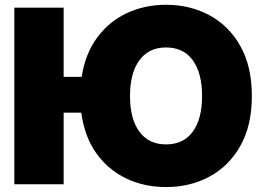

<svg xmlns="http://www.w3.org/2000/svg" viewBox="-20 -759 1077 791"><path d="M242.2 -727.5V-442.4H316.4Q331.5 -538.6 380.6 -604.7Q429.7 -670.9 502.9 -705.1Q576.2 -739.3 664.1 -739.3Q763.2 -739.3 843.3 -696Q923.3 -652.8 970.5 -568.8Q1017.6 -484.9 1017.6 -363.3Q1017.6 -242.2 970.5 -158.4Q923.3 -74.7 843.3 -31.5Q763.2 11.7 664.1 11.7Q574.7 11.7 500.2 -23.7Q425.8 -59.1 377 -127.4Q328.1 -195.8 314.9 -294.9H242.2V0H39.1V-727.5ZM664.1 -164.1Q735.8 -164.1 774.2 -216.6Q812.5 -269 812.5 -363.3Q812.5 -458 774.2 -510.7Q735.8 -563.5 664.1 -563.5Q592.8 -563.5 554.2 -510.7Q515.6 -458 515.6 -363.3Q515.6 -269 554.2 -216.6Q592.8 -164.1 664.1 -164.1Z"/></svg>

Font: Inter Display Black
Style: Regular
Weight: 900
Designer: Rasmus Andersson
Foundry: rsms
Version: Version 4.000;git-a52131595